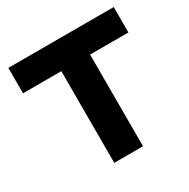

<svg xmlns="http://www.w3.org/2000/svg" viewBox="-158 -847 981 994"><g transform="rotate(-30 333.0 -350.0)"><path d="M247 0V-548H18V-700H648V-548H419V0Z"/></g></svg>

Font: Red Hat Display Black
Style: Regular
Weight: 900
Designer: Pentagram, MCKL
Foundry: Pentagram, MCKL
Version: Version 1.023; ttfautohint (v1.8.3)